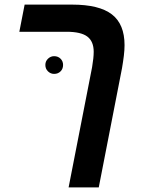

<svg xmlns="http://www.w3.org/2000/svg" viewBox="-20 -626 616 834"><path d="M293 -606Q411 -606 466 -563.5Q521 -521 521 -430Q521 -409 518 -384Q515 -359 510 -330L409 188H278L380 -334Q387 -375 387 -401Q387 -446 359.5 -467Q332 -488 269 -488H64L87 -606ZM177 -344Q177 -360 188.5 -371Q200 -382 215 -382Q232 -382 243 -371Q254 -360 254 -344Q254 -327 243 -316Q232 -305 215 -305Q200 -305 188.5 -316Q177 -327 177 -344Z"/></svg>

Font: Libra Sans Modern
Style: Bold Italic
Weight: 700
Italic angle: -12°
Foundry: Stefan Peev, Context Ltd
Version: Version 1.000